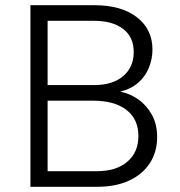

<svg xmlns="http://www.w3.org/2000/svg" viewBox="-20 -718 690 738"><path d="M442 -366Q480 -358 511.5 -336Q543 -314 563.5 -277.5Q584 -241 584 -191Q584 -134 556 -91Q528 -48 476.5 -24Q425 0 354 0H97V-698H343Q447 -698 506.5 -651.5Q566 -605 566 -528Q566 -491 552 -457Q538 -423 510 -399Q482 -375 442 -366ZM342 -638H163V-391H342Q413 -391 453.5 -425.5Q494 -460 494 -518Q494 -576 453 -607Q412 -638 342 -638ZM163 -60H353Q427 -60 469.5 -96.5Q512 -133 512 -195Q512 -260 466 -295.5Q420 -331 338 -331H163Z"/></svg>

Font: Azeret Mono ExtraLight
Style: Regular
Weight: 250
Designer: Martin Vácha
Foundry: Displaay
Version: Version 1.002